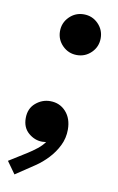

<svg xmlns="http://www.w3.org/2000/svg" viewBox="-105 -577 479 780"><g transform="rotate(10 135.0 -186.5)"><path d="M176.8 -363.3Q142.1 -363.3 117.4 -387.9Q92.8 -412.6 92.8 -447.3Q92.8 -481.9 117.4 -506.6Q142.1 -531.2 176.8 -531.2Q211.9 -531.2 236.3 -506.6Q260.7 -481.9 260.7 -447.3Q260.7 -412.1 236.1 -387.7Q211.4 -363.3 176.8 -363.3ZM11.7 158.2 -23.9 108.4 50.3 62Q67.4 51.3 86.4 36.4Q105.5 21.5 118.4 2.4Q131.3 -16.6 130.4 -39.1H151.4Q149.4 -22 137.9 -7.1Q126.5 7.8 99.6 7.8Q68.4 7.8 42.7 -14.2Q17.1 -36.1 17.1 -75.2Q17.1 -114.7 43.7 -137.5Q70.3 -160.2 103.5 -160.2Q143.1 -160.2 168.5 -132.1Q193.8 -104 193.8 -58.6Q193.8 -23.4 178.7 7.3Q163.6 38.1 139.9 63.2Q116.2 88.4 89.8 106Z"/></g></svg>

Font: Reddit Sans
Style: Bold Italic
Weight: 700
Italic angle: -11.25°
Designer: Stephen Hutchings
Version: Version 1.013